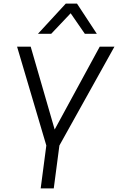

<svg xmlns="http://www.w3.org/2000/svg" viewBox="-20 -1037 650 1057"><path d="M513 -851ZM513 -851H447L369 -964L262 -851H189L342 -1017H404ZM276 0H204L235 -236L74 -780H149L281 -324L529 -780H610L307 -236Z"/></svg>

Font: Tanohe Sans
Style: Italic
Weight: 400
Designer: Village Type and Design LLC & Cristiano Sobral
Foundry: Cooper Hewitt Smithsonian Design Museum
Version: Version 1.00;September 29, 2021;FontCreator 13.0.0.2655 64-b